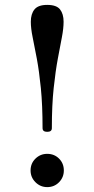

<svg xmlns="http://www.w3.org/2000/svg" viewBox="-20 -758 386 785"><path d="M173 -219Q154 -219 154 -234Q154 -328 147 -398Q140 -468 130.5 -518.5Q121 -569 113.5 -605.5Q106 -642 106 -669Q106 -701 121 -719.5Q136 -738 173 -738Q211 -738 225.5 -719.5Q240 -701 240 -669Q240 -642 233 -605.5Q226 -569 216.5 -518.5Q207 -468 199.5 -398Q192 -328 192 -234Q192 -219 173 -219ZM173 7Q145 7 125 -13Q105 -33 105 -61Q105 -90 125 -109.5Q145 -129 173 -129Q202 -129 221.5 -109.5Q241 -90 241 -61Q241 -33 221.5 -13Q202 7 173 7Z"/></svg>

Font: Zen Old Mincho
Style: Regular
Weight: 400
Designer: Yoshimichi Ohira
Foundry: Positype
Version: Version 1.001